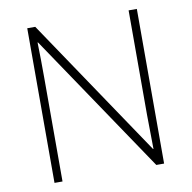

<svg xmlns="http://www.w3.org/2000/svg" viewBox="-80 -793 871 873"><g transform="rotate(-10 355.5 -357.0)"><path d="M608 0H572L139 -642H137Q138 -601 138.5 -562.5Q139 -524 139 -481V0H102V-714H139L570 -74H572Q572 -108 571 -151Q570 -194 570 -231V-714H608Z"/></g></svg>

Font: Noto Sans Lao Looped ExtraLight
Style: Regular
Weight: 200
Designer: Mark Frömberg, Ben Mitchell
Foundry: The Fontpad Ltd
Version: Version 1.002; ttfautohint (v1.8.4.7-5d5b)